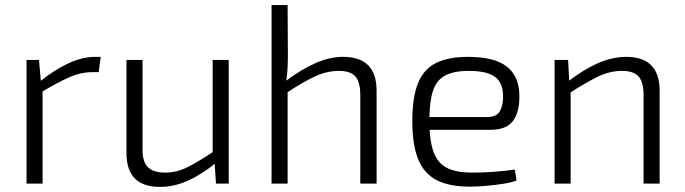

<svg xmlns="http://www.w3.org/2000/svg" viewBox="-20 -720 2688 753"><path d="M133 -485 141 -393 147 -378V0H84V-485ZM375 -497 367 -437H343Q296 -437 250.5 -416.5Q205 -396 141 -358L136 -400Q192 -445 247 -471Q302 -497 354 -497Z M539 -485V-137Q538 -87 559.5 -65Q581 -43 628 -43Q673 -43 716.5 -65Q760 -87 821 -128L828 -82Q770 -35 716 -11Q662 13 607 13Q476 13 476 -120V-485ZM877 -485V0H827L821 -91L814 -106V-485Z M1326 -497Q1457 -497 1457 -364V0H1393V-347Q1393 -399 1373.5 -420.5Q1354 -442 1310 -442Q1261 -442 1213.5 -419.5Q1166 -397 1101 -354L1099 -401Q1157 -445 1214 -471Q1271 -497 1326 -497ZM1108 -700 1109 -499Q1109 -469 1107 -442Q1105 -415 1101 -393L1108 -378V0H1045V-700Z M1815 -497Q1919 -497 1967.5 -459Q2016 -421 2017 -346Q2018 -281 1992 -246Q1966 -211 1905 -211H1624V-261H1891Q1928 -261 1941 -285Q1954 -309 1953 -345Q1952 -397 1920 -419.5Q1888 -442 1818 -442Q1760 -442 1726 -424Q1692 -406 1678 -363.5Q1664 -321 1664 -248Q1664 -167 1681 -122.5Q1698 -78 1735 -60.5Q1772 -43 1832 -43Q1874 -43 1919.5 -46.5Q1965 -50 1999 -55L2006 -12Q1985 -4 1952.5 1Q1920 6 1885.5 9Q1851 12 1824 12Q1742 12 1692.5 -13.5Q1643 -39 1620 -95.5Q1597 -152 1597 -244Q1597 -339 1619.5 -394Q1642 -449 1690 -473Q1738 -497 1815 -497Z M2436 -497Q2567 -497 2567 -364V0H2504V-347Q2504 -399 2484 -420.5Q2464 -442 2420 -442Q2371 -442 2324 -419Q2277 -396 2212 -354L2209 -401Q2268 -447 2324.5 -472Q2381 -497 2436 -497ZM2208 -485 2213 -393 2218 -378V0H2155V-485Z"/></svg>

Font: Exo 2 Light
Style: Regular
Weight: 300
Designer: Natanael Gama
Foundry: Natanael Gama
Version: Version 2.010